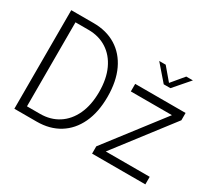

<svg xmlns="http://www.w3.org/2000/svg" viewBox="-138 -991 1376 1244"><g transform="rotate(30 550.0 -369.0)"><path d="M76 0V-737.5H243Q340 -737.5 411.2 -693.5Q482.5 -649.5 521.5 -567Q560.5 -484.5 560.5 -368.5Q560.5 -253 521.5 -170.5Q482.5 -88 411.2 -44Q340 0 243 0ZM236.5 -683H139V-54.5H236.5Q314.5 -54.5 373.2 -92.2Q432 -130 464.8 -200.5Q497.5 -271 497.5 -368.5Q497.5 -466.5 464.8 -537Q432 -607.5 373.2 -645.2Q314.5 -683 236.5 -683ZM1056 -56.5V0H657.5V-54.5L981 -474.5H673.5V-531H1050.5V-476.5L727.5 -56.5ZM734 -737.5H782.5L860 -646L936.5 -737.5H986L885 -621H835Z"/></g></svg>

Font: Epilogue Light
Style: Regular
Weight: 300
Designer: Tyler Finck
Foundry: Etcetera Type Co
Version: Version 2.111; ttfautohint (v1.8.3)